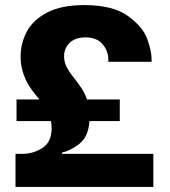

<svg xmlns="http://www.w3.org/2000/svg" viewBox="-20 -735 667 755"><path d="M583 -130V0H41V-130H69Q110 -130 146.5 -153Q183 -176 183 -231Q183 -246 180 -259H45V-344H135Q131 -348 108.5 -377Q86 -406 73.5 -440.5Q61 -475 61 -512Q61 -564 85 -610Q109 -656 165 -685.5Q221 -715 311 -715Q425 -715 484 -671.5Q543 -628 559.5 -580.5Q576 -533 576 -504V-492H406V-501Q406 -534 383.5 -561Q361 -588 316 -588Q276 -588 254 -566.5Q232 -545 232 -514Q232 -491 242 -471.5Q252 -452 273 -426Q291 -403 302.5 -385Q314 -367 322 -344H451V-259H332Q327 -196 291.5 -169Q256 -142 224 -135V-130Z"/></svg>

Font: Be Vietnam ExtraBold
Style: Regular
Weight: 800
Designer: Gabriel Lam
Foundry: TypeRant
Version: Version 4.000